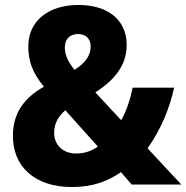

<svg xmlns="http://www.w3.org/2000/svg" viewBox="-20 -743 750 773"><path d="M296 -723C173 -723 94 -657 94 -557C94 -496 111 -449 157 -394C76 -348 32 -288 32 -195C32 -75 117 10 269 10C354 10 413 -13 467 -50L510 0H710L574 -146C627 -219 664 -310 681 -390H514C504 -341 489 -296 468 -259L364 -371C438 -419 490 -477 490 -562C490 -664 413 -723 296 -723ZM294 -606C320 -606 345 -592 345 -555C345 -519 322 -488 280 -462C256 -491 241 -521 241 -550C241 -592 268 -606 294 -606ZM243 -299 374 -153C349 -135 321 -125 286 -125C234 -125 198 -159 198 -208C198 -245 214 -274 243 -299Z"/></svg>

Font: Noto Sans Sinhala UI SemiCondensed ExtraBold
Style: Regular
Weight: 800
Width: 4
Designer: Jelle Bosma - Monotype Design Team
Foundry: Monotype Imaging Inc.
Version: Version 2.006